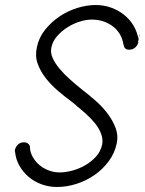

<svg xmlns="http://www.w3.org/2000/svg" viewBox="-20 -746 577 765"><path d="M537 -615Q536 -613 534 -604L532 -589V-586ZM361 -726Q394 -726 423 -715.5Q452 -705 475 -686.5Q498 -668 512.5 -643Q527 -618 532 -589L531 -583Q530 -581 530.5 -580Q531 -579 531 -577Q528 -565 518.5 -556.5Q509 -548 495 -548Q484 -548 479 -553Q474 -558 472 -569V-568Q465 -614 429.5 -641Q394 -668 345 -668Q324 -668 298 -660Q272 -652 248.5 -637Q225 -622 207.5 -602Q190 -582 185 -558Q180 -537 189.5 -515.5Q199 -494 217 -472.5Q235 -451 258.5 -430Q282 -409 307 -389Q333 -369 360.5 -345Q388 -321 409 -293Q430 -265 441 -235Q452 -205 445 -174Q437 -136 413.5 -104Q390 -72 357 -49Q324 -26 285 -13.5Q246 -1 207 -1Q175 -1 146 -11.5Q117 -22 94.5 -41Q72 -60 57.5 -85.5Q43 -111 40 -141V-140Q39 -142 39 -145Q39 -148 39 -147Q42 -161 51.5 -170Q61 -179 75 -179Q95 -179 100 -160H99Q100 -139 110.5 -120.5Q121 -102 137 -88.5Q153 -75 174 -67Q195 -59 218 -59Q240 -59 267 -66Q294 -73 318.5 -87Q343 -101 362 -121.5Q381 -142 387 -170Q391 -191 383 -212.5Q375 -234 359.5 -253.5Q344 -273 323.5 -291.5Q303 -310 284 -325Q285 -326 279 -330L269 -338L264 -342Q238 -361 210.5 -384.5Q183 -408 162 -435Q141 -462 130 -492.5Q119 -523 127 -558Q135 -597 160 -628Q185 -659 218 -681Q251 -703 288.5 -714.5Q326 -726 361 -726Z"/></svg>

Font: VDS
Style: Thin Italic
Weight: 100
Width: 0
Designer: artmaker
Foundry: artmaker
Version: Version 1.000 2012 initial release